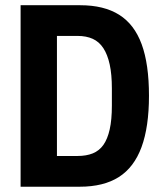

<svg xmlns="http://www.w3.org/2000/svg" viewBox="-20 -707 621 727"><path d="M58 0V-687.2H284Q373.5 -687.2 431.1 -651.1Q488.7 -615 516.4 -539.5Q544.1 -464 544.1 -344.4Q544.1 -226.7 515.9 -150Q487.7 -73.4 430 -36.7Q372.3 0 281.8 0ZM195.6 -116.4H273.8Q306.7 -116.4 331.2 -126.2Q355.7 -136.1 371.5 -158.3Q387.2 -180.6 395.4 -217.1Q403.6 -253.7 403.6 -307V-371.8Q403.6 -425.1 395.4 -462.8Q387.2 -500.4 371.3 -524.7Q355.5 -548.9 331.1 -560Q306.7 -571 273.8 -571H195.6Z"/></svg>

Font: Archivo SemiBold Condensed
Style: Regular
Weight: 600
Width: 3
Version: Version 2.001